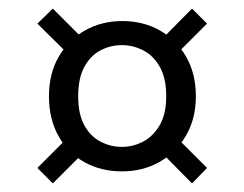

<svg xmlns="http://www.w3.org/2000/svg" viewBox="-20 -521 569 447"><path d="M264 -122Q215 -122 176.5 -143.5Q138 -165 116 -204.5Q94 -244 94 -297Q94 -350 117 -389.5Q140 -429 178.5 -450.5Q217 -472 265 -472Q313 -472 351.5 -450.5Q390 -429 413 -389.5Q436 -350 436 -297Q436 -244 412.5 -204.5Q389 -165 350.5 -143.5Q312 -122 264 -122ZM103 -94 67 -130 147 -210 183 -174ZM427 -94 351 -171 384 -208 462 -130ZM264 -179Q289 -179 312.5 -191Q336 -203 351.5 -229Q367 -255 367 -297Q367 -339 352 -365.5Q337 -392 313 -404Q289 -416 264 -416Q238 -416 214.5 -404Q191 -392 176.5 -365.5Q162 -339 162 -297Q162 -255 176.5 -229Q191 -203 214.5 -191Q238 -179 264 -179ZM147 -387 67 -466 103 -501 181 -423ZM380 -384 349 -422 427 -501 462 -466Z"/></svg>

Font: DM Sans 12pt Light
Style: Regular
Weight: 300
Version: Version 4.004;gftools[0.9.30]